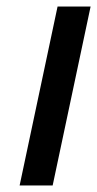

<svg xmlns="http://www.w3.org/2000/svg" viewBox="-20 -567 297 587"><path d="M40 0 156 -547H257L141 0Z"/></svg>

Font: League Gothic Italic
Style: Regular
Weight: 400
Designer: Tyler Finck
Foundry: The League of Moveable Type
Version: Version 1.001;PS 001.001;hotconv 1.0.56;makeotf.lib2.0.21325